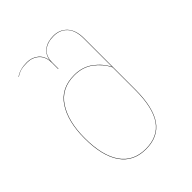

<svg xmlns="http://www.w3.org/2000/svg" viewBox="-209 -851 977 977"><g transform="rotate(-45 280.0 -362.0)"><path d="M445 -613V-245Q445 -116 401.5 -53.5Q358 9 269 9Q179 9 132.5 -58Q86 -125 86 -252Q86 -372 133.5 -444.5Q181 -517 277 -517Q336 -517 378.5 -485.5Q421 -454 443 -409V-613Q443 -672 415.5 -701.5Q388 -731 343 -731Q298 -731 270.5 -708.5Q243 -686 243 -639V-596H241V-639Q241 -685 215 -708Q189 -731 152 -731Q124 -731 106 -726Q88 -721 71 -709L70 -710Q101 -733 152 -733Q188 -733 213.5 -712Q239 -691 242 -652Q245 -691 272.5 -712Q300 -733 343 -733Q388 -733 416.5 -702.5Q445 -672 445 -613ZM443 -245V-406Q420 -452 378 -483.5Q336 -515 277 -515Q182 -515 135 -443Q88 -371 88 -252Q88 -126 134 -59.5Q180 7 269 7Q357 7 400 -54.5Q443 -116 443 -245Z"/></g></svg>

Font: FiraGO Two
Style: Regular
Weight: 100
Designer: bBox Type
Foundry: bBox Type GmbH
Version: Version 1.001